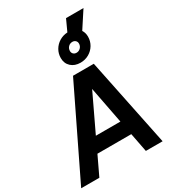

<svg xmlns="http://www.w3.org/2000/svg" viewBox="-289 -1273 1263 1409"><g transform="rotate(-30 342.5 -568.5)"><path d="M-27 0 334 -745H510L663 0H521L490 -160H203L127 0ZM259 -280H467L407 -591ZM431 -800Q382 -800 351.5 -828Q321 -856 321 -902Q321 -939 339 -970Q357 -1001 388 -1020Q419 -1039 457 -1041L501 -1137H649L557 -996Q573 -972 573 -939Q573 -901 554 -869Q535 -837 502.5 -818.5Q470 -800 431 -800ZM442 -878Q461 -878 475.5 -892.5Q490 -907 490 -928Q490 -944 479.5 -953.5Q469 -963 454 -963Q433 -963 419 -948.5Q405 -934 405 -913Q405 -898 415 -888Q425 -878 442 -878Z"/></g></svg>

Font: Plus Jakarta Sans
Style: Bold Italic
Weight: 700
Italic angle: -8°
Designer: Gumpita Rahayu
Foundry: Tokotype
Version: Version 2.071; ttfautohint (v1.8.4.7-5d5b);gftools[0.9.29]